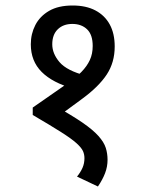

<svg xmlns="http://www.w3.org/2000/svg" viewBox="-20 -652 520 698"><path d="M244 -632Q293 -632 327 -614Q361 -596 379 -563Q397 -530 397 -483Q397 -425 368 -381Q339 -337 279 -293L177 -218L176 -269Q241 -233 279.5 -206.5Q318 -180 338 -157.5Q358 -135 364.5 -114.5Q371 -94 371 -71Q371 -46 362 -22.5Q353 1 336 26L260 -10Q273 -26 280 -42Q287 -58 287 -77Q287 -91 281.5 -103Q276 -115 258.5 -131Q241 -147 202.5 -171.5Q164 -196 99 -234V-261L227 -350Q256 -370 276 -390.5Q296 -411 306.5 -433.5Q317 -456 317 -485Q317 -526 296.5 -545.5Q276 -565 243 -565Q210 -565 190 -545.5Q170 -526 170 -491Q170 -457 196.5 -426Q223 -395 292 -377L247 -330Q171 -351 131.5 -390.5Q92 -430 92 -491Q92 -529 108.5 -561Q125 -593 158.5 -612.5Q192 -632 244 -632Z"/></svg>

Font: Noto Sans Devanagari SemiCondensed
Style: Regular
Weight: 400
Width: 4
Designer: Jelle Bosma - Monotype Design Team
Foundry: Monotype Imaging Inc.
Version: Version 2.006